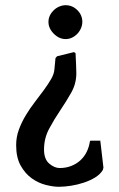

<svg xmlns="http://www.w3.org/2000/svg" viewBox="-20 -496 457 737"><path d="M193 -273 199 -280 264 -296 270 -292Q271 -272 272 -249Q273 -226 273 -215Q273 -175 253.5 -140.5Q234 -106 211 -72Q188 -38 168.5 -1.5Q149 35 149 78Q149 115 169 132Q189 149 209 149Q233 149 253.5 141Q274 133 289 119Q304 105 313 86.5Q322 68 325 47L327 44H365L377 147L375 156Q365 173 345.5 185Q326 197 302 205Q278 213 252.5 217Q227 221 206 221Q185 221 156.5 214Q128 207 102.5 189Q77 171 59.5 140Q42 109 42 61Q42 30 52.5 1.5Q63 -27 79 -53.5Q95 -80 113.5 -104Q132 -128 148.5 -150.5Q165 -173 176.5 -193Q188 -213 189 -231ZM296 -412Q296 -400 291 -388Q286 -376 277 -366.5Q268 -357 256.5 -351.5Q245 -346 232 -346Q207 -346 186.5 -366.5Q166 -387 166 -412Q166 -425 171.5 -436.5Q177 -448 186.5 -457Q196 -466 208 -471Q220 -476 232 -476Q258 -476 277 -457Q296 -438 296 -412Z"/></svg>

Font: QuattrocentoBold
Style: Bold
Weight: 700
Designer: Pablo Impallari
Foundry: Pablo Impallari, Igino Marini, Branda Gallo
Version: Version 2.000